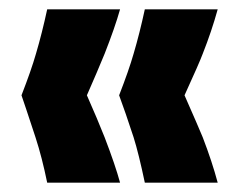

<svg xmlns="http://www.w3.org/2000/svg" viewBox="-20 -473 512 411"><path d="M290 -82Q277 -144 266 -179Q248 -234 235 -269Q256 -323 266 -358Q279 -402 290 -453H446Q433 -406 414 -358Q407 -339 375 -269Q405 -201 414 -179Q434 -127 446 -82ZM81 -82Q70 -136 56 -179Q32 -252 26 -269Q47 -323 57 -358Q70 -402 81 -453H237Q226 -414 204 -358Q188 -319 166 -269Q189 -217 204 -179Q227 -119 237 -82Z"/></svg>

Font: Bricolage Grotesque 36pt ExtraBold
Style: Regular
Weight: 800
Designer: Mathieu Triay
Foundry: Atelier Triay
Version: Version 1.000;gftools[0.9.30]